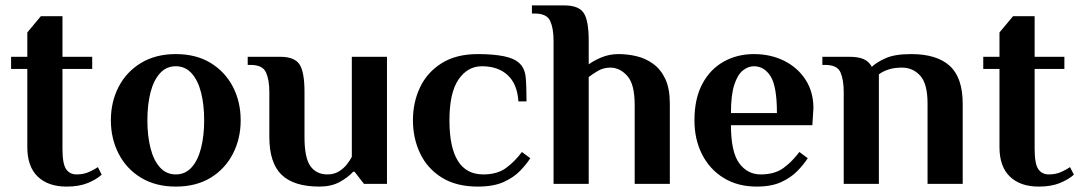

<svg xmlns="http://www.w3.org/2000/svg" viewBox="-20 -680 3991 710"><path d="M226 10Q158 10 119.5 -27Q81 -64 81 -136V-425H21V-470H81V-560L131 -620H211V-470H321V-425H211V-130Q211 -74 224.5 -54.5Q238 -35 263 -35Q289 -35 309 -44Q329 -53 342 -62L356 -34Q336 -16 304 -3Q272 10 226 10Z M630 10Q556 10 502 -22.5Q448 -55 419 -111Q390 -167 390 -235Q390 -304 419 -359.5Q448 -415 502 -447.5Q556 -480 630 -480Q705 -480 758.5 -447.5Q812 -415 841 -359.5Q870 -304 870 -235Q870 -167 841 -111Q812 -55 758.5 -22.5Q705 10 630 10ZM630 -35Q665 -35 688.5 -61Q712 -87 723.5 -132.5Q735 -178 735 -235Q735 -293 723.5 -338Q712 -383 688.5 -409Q665 -435 630 -435Q595 -435 571.5 -409Q548 -383 536.5 -338Q525 -293 525 -235Q525 -178 536.5 -132.5Q548 -87 571.5 -61Q595 -35 630 -35Z M1161 10Q1067 10 1021.5 -33.5Q976 -77 976 -174V-340Q976 -385 963.5 -412.5Q951 -440 906 -440H896V-470H1016Q1069 -470 1087.5 -442Q1106 -414 1106 -340V-173Q1106 -96 1128 -65.5Q1150 -35 1191 -35Q1215 -35 1233 -46Q1251 -57 1263 -72.5Q1275 -88 1281 -100V-470H1411V0H1326L1291 -45H1286Q1267 -24 1236 -7Q1205 10 1161 10Z M1747 10Q1667 10 1613.5 -23.5Q1560 -57 1533.5 -113Q1507 -169 1507 -235Q1507 -302 1533.5 -357.5Q1560 -413 1613.5 -446.5Q1667 -480 1747 -480Q1804 -480 1843.5 -472Q1883 -464 1902 -445Q1921 -426 1924 -394Q1927 -362 1927 -305H1897Q1893 -369 1857.5 -402Q1822 -435 1762 -435Q1709 -435 1675.5 -386Q1642 -337 1642 -235Q1642 -35 1767 -35Q1819 -35 1851.5 -59Q1884 -83 1910 -118L1941 -95Q1927 -73 1903.5 -48.5Q1880 -24 1842.5 -7Q1805 10 1747 10Z M2027 0V-530Q2027 -575 2014.5 -602.5Q2002 -630 1957 -630H1947V-660H2067Q2120 -660 2138.5 -632Q2157 -604 2157 -530V-442Q2174 -455 2203.5 -467.5Q2233 -480 2267 -480Q2301 -480 2334.5 -472Q2368 -464 2396 -443.5Q2424 -423 2440.5 -387.5Q2457 -352 2457 -297V0H2327V-292Q2327 -369 2299.5 -399.5Q2272 -430 2237 -430Q2211 -430 2189.5 -417Q2168 -404 2157 -395V0Z M2778 10Q2708 10 2656 -22Q2604 -54 2576 -109.5Q2548 -165 2548 -235Q2548 -315 2577 -369.5Q2606 -424 2656 -452Q2706 -480 2768 -480Q2830 -480 2880 -455Q2930 -430 2959 -385Q2988 -340 2988 -280L2984 -217H2683Q2683 -118 2713.5 -76.5Q2744 -35 2793 -35Q2845 -35 2877.5 -59Q2910 -83 2936 -118L2967 -95Q2953 -73 2929.5 -48.5Q2906 -24 2869.5 -7Q2833 10 2778 10ZM2683 -262H2853Q2853 -361 2829.5 -398Q2806 -435 2768 -435Q2746 -435 2726.5 -419Q2707 -403 2695 -365.5Q2683 -328 2683 -262Z M3100 0V-340Q3100 -385 3088 -412.5Q3076 -440 3031 -440H3021V-470H3120Q3154 -470 3173.5 -461.5Q3193 -453 3204 -433Q3222 -450 3255.5 -465Q3289 -480 3350 -480Q3444 -480 3492 -436.5Q3540 -393 3540 -296V0H3410V-297Q3410 -370 3383 -400Q3356 -430 3315 -430Q3287 -430 3265.5 -423Q3244 -416 3230 -405V0Z M3821 10Q3753 10 3714.5 -27Q3676 -64 3676 -136V-425H3616V-470H3676V-560L3726 -620H3806V-470H3916V-425H3806V-130Q3806 -74 3819.5 -54.5Q3833 -35 3858 -35Q3884 -35 3904 -44Q3924 -53 3937 -62L3951 -34Q3931 -16 3899 -3Q3867 10 3821 10Z"/></svg>

Font: El Messiri
Style: Bold
Weight: 700
Designer: Mohamed Gaber
Foundry: Kief Type Foundry
Version: Version 2.020; ttfautohint (v1.8.3)